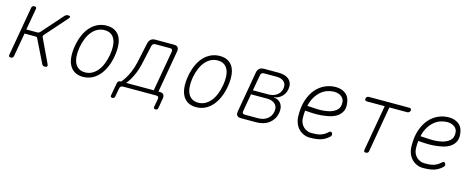

<svg xmlns="http://www.w3.org/2000/svg" viewBox="-33 -1194 4867 1967"><g transform="rotate(15 2400.0 -210.0)"><path d="M53 10Q40 10 35.5 4Q31 -2 33 -15L124 -535Q126 -548 133.5 -554Q141 -560 154 -560Q167 -560 171.5 -554Q176 -548 174 -535L134 -309H251Q259 -309 265.5 -312Q272 -315 278 -321L475 -544Q483 -552 491.5 -556Q500 -560 510 -560Q530 -560 532.5 -552Q535 -544 521 -527L321 -301Q316 -295 314.5 -288.5Q313 -282 316 -276L436 -23Q444 -6 438 2Q432 10 412 10Q402 10 395.5 5.5Q389 1 384 -7L264 -252Q261 -258 256.5 -261Q252 -264 244 -264H127L83 -15Q81 -2 73.5 4Q66 10 53 10Z M818 10Q768 10 732.5 -10Q697 -30 676.5 -67Q656 -104 651.5 -156.5Q647 -209 658 -275Q670 -341 693 -393.5Q716 -446 750 -483Q784 -520 827 -540Q870 -560 921 -560Q972 -560 1007.5 -540Q1043 -520 1062.5 -483.5Q1082 -447 1086 -395Q1090 -343 1079 -278Q1067 -211 1043.5 -158Q1020 -105 986.5 -67.5Q953 -30 910.5 -10Q868 10 818 10ZM827 -40Q865 -40 897.5 -56.5Q930 -73 956 -103.5Q982 -134 1000.5 -178.5Q1019 -223 1029 -278Q1038 -331 1035.5 -374Q1033 -417 1018.5 -447Q1004 -477 977.5 -493.5Q951 -510 912 -510Q873 -510 840 -493.5Q807 -477 781 -446.5Q755 -416 736.5 -372.5Q718 -329 708 -275Q699 -221 702 -177.5Q705 -134 720 -103.5Q735 -73 762 -56.5Q789 -40 827 -40Z M1166 140Q1155 140 1150 134.5Q1145 129 1147 118L1171 -15Q1173 -30 1182 -37.5Q1191 -45 1206 -45H1210Q1227 -63 1248.5 -97Q1270 -131 1289 -176.5Q1308 -222 1320 -276L1366 -490Q1373 -520 1390.5 -535Q1408 -550 1438 -550H1635Q1665 -550 1677 -535Q1689 -520 1684 -490L1606 -45H1618Q1648 -45 1660 -30Q1672 -15 1667 15L1649 118Q1647 129 1640.5 134.5Q1634 140 1623 140Q1612 140 1607 134Q1602 128 1604 117L1620 30Q1622 15 1616 7.5Q1610 0 1595 0H1243Q1228 0 1219 7.5Q1210 15 1208 30L1192 117Q1190 128 1183.5 134Q1177 140 1166 140ZM1632 -475Q1634 -490 1628 -497.5Q1622 -505 1607 -505H1450Q1435 -505 1426 -497.5Q1417 -490 1414 -475L1370 -276Q1358 -222 1339.5 -176.5Q1321 -131 1300.5 -97Q1280 -63 1263 -45H1556Z M2018 10Q1968 10 1932.5 -10Q1897 -30 1876.5 -67Q1856 -104 1851.5 -156.5Q1847 -209 1858 -275Q1870 -341 1893 -393.5Q1916 -446 1950 -483Q1984 -520 2027 -540Q2070 -560 2121 -560Q2172 -560 2207.5 -540Q2243 -520 2262.5 -483.5Q2282 -447 2286 -395Q2290 -343 2279 -278Q2267 -211 2243.5 -158Q2220 -105 2186.5 -67.5Q2153 -30 2110.5 -10Q2068 10 2018 10ZM2027 -40Q2065 -40 2097.5 -56.5Q2130 -73 2156 -103.5Q2182 -134 2200.5 -178.5Q2219 -223 2229 -278Q2238 -331 2235.5 -374Q2233 -417 2218.5 -447Q2204 -477 2177.5 -493.5Q2151 -510 2112 -510Q2073 -510 2040 -493.5Q2007 -477 1981 -446.5Q1955 -416 1936.5 -372.5Q1918 -329 1908 -275Q1899 -221 1902 -177.5Q1905 -134 1920 -103.5Q1935 -73 1962 -56.5Q1989 -40 2027 -40Z M2493 0Q2463 0 2451 -15Q2439 -30 2444 -60L2519 -490Q2524 -520 2542 -535Q2560 -550 2590 -550H2745Q2821 -550 2859 -513Q2897 -476 2886 -412Q2878 -365 2844 -332.5Q2810 -300 2765 -295L2764 -292Q2816 -289 2842 -250.5Q2868 -212 2857 -153Q2851 -118 2833.5 -89.5Q2816 -61 2790 -41Q2764 -21 2729.5 -10.5Q2695 0 2655 0ZM2529 -263 2496 -75Q2494 -60 2500 -52.5Q2506 -45 2521 -45H2663Q2720 -45 2759.5 -75Q2799 -105 2807 -154Q2816 -203 2787 -233Q2758 -263 2701 -263ZM2602 -505Q2587 -505 2578 -497.5Q2569 -490 2567 -475L2537 -308H2702Q2754 -308 2790.5 -334.5Q2827 -361 2835 -406Q2843 -451 2816 -478Q2789 -505 2737 -505Z M3433 -95Q3440 -84 3438 -73.5Q3436 -63 3425 -53Q3382 -15 3336.5 -2.5Q3291 10 3225 10Q3191 10 3160.5 -3Q3130 -16 3107 -39Q3084 -62 3070.5 -95Q3057 -128 3055 -167Q3052 -269 3076.5 -343Q3101 -417 3143 -465Q3185 -513 3239 -536.5Q3293 -560 3350 -560Q3415 -560 3457.5 -525.5Q3500 -491 3505 -420Q3509 -371 3490.5 -338Q3472 -305 3439.5 -284.5Q3407 -264 3364 -254.5Q3321 -245 3276 -241.5Q3231 -238 3187 -240Q3143 -242 3108 -245Q3106 -226 3105 -206Q3104 -186 3105 -163Q3106 -136 3116.5 -113Q3127 -90 3144 -74Q3161 -58 3183 -49Q3205 -40 3230 -40Q3259 -40 3281.5 -42Q3304 -44 3323.5 -50Q3343 -56 3361 -66.5Q3379 -77 3398 -94Q3409 -105 3417.5 -105Q3426 -105 3433 -95ZM3117 -298Q3166 -294 3226.5 -292Q3287 -290 3339 -301Q3391 -312 3425 -341Q3459 -370 3455 -427Q3454 -448 3444 -463.5Q3434 -479 3419 -489Q3404 -499 3385.5 -504Q3367 -509 3347 -509Q3311 -509 3275.5 -497Q3240 -485 3209 -459Q3178 -433 3154 -393.5Q3130 -354 3117 -298Z M3884 -500H3693Q3682 -500 3676.5 -507Q3671 -514 3673 -525Q3675 -536 3683 -543Q3691 -550 3702 -550H4132Q4143 -550 4149 -543Q4155 -536 4153 -525Q4151 -514 4142 -507Q4133 -500 4122 -500H3933L3849 -15Q3847 -2 3839.5 4Q3832 10 3819 10Q3806 10 3801.5 4Q3797 -2 3799 -15Z M4633 -95Q4640 -84 4638 -73.5Q4636 -63 4625 -53Q4582 -15 4536.5 -2.5Q4491 10 4425 10Q4391 10 4360.5 -3Q4330 -16 4307 -39Q4284 -62 4270.5 -95Q4257 -128 4255 -167Q4252 -269 4276.5 -343Q4301 -417 4343 -465Q4385 -513 4439 -536.5Q4493 -560 4550 -560Q4615 -560 4657.5 -525.5Q4700 -491 4705 -420Q4709 -371 4690.5 -338Q4672 -305 4639.5 -284.5Q4607 -264 4564 -254.5Q4521 -245 4476 -241.5Q4431 -238 4387 -240Q4343 -242 4308 -245Q4306 -226 4305 -206Q4304 -186 4305 -163Q4306 -136 4316.5 -113Q4327 -90 4344 -74Q4361 -58 4383 -49Q4405 -40 4430 -40Q4459 -40 4481.5 -42Q4504 -44 4523.5 -50Q4543 -56 4561 -66.5Q4579 -77 4598 -94Q4609 -105 4617.5 -105Q4626 -105 4633 -95ZM4317 -298Q4366 -294 4426.5 -292Q4487 -290 4539 -301Q4591 -312 4625 -341Q4659 -370 4655 -427Q4654 -448 4644 -463.5Q4634 -479 4619 -489Q4604 -499 4585.5 -504Q4567 -509 4547 -509Q4511 -509 4475.5 -497Q4440 -485 4409 -459Q4378 -433 4354 -393.5Q4330 -354 4317 -298Z"/></g></svg>

Font: Maple Mono NL Thin
Style: Italic
Weight: 250
Italic angle: -10°
Monospace: yes
Designer: subframe7536
Version: Version 7.000